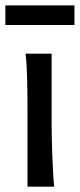

<svg xmlns="http://www.w3.org/2000/svg" viewBox="-20 -699 299 719"><path d="M173.3 -231.9Q173.3 -208.5 174.1 -176.5Q174.8 -144.5 176 -111.8Q177.2 -79.1 179 -49.3Q180.7 -19.5 183.1 0H83V-258.8Q83 -294.4 82.8 -329.1Q82.5 -363.8 81.8 -394.8Q81.1 -425.8 79.6 -452.4Q78.1 -479 75.7 -498H173.3ZM0 -678.7H258.8V-605.5H0Z"/></svg>

Font: Andika Basic
Style: Regular
Weight: 400
Designer: Annie Olsen & Victor Gaultney
Foundry: SIL International
Version: Version 1.000